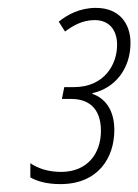

<svg xmlns="http://www.w3.org/2000/svg" viewBox="-20 -876 351 487"><path d="M133 -409C229 -409 270 -476 270 -546C270 -600 244 -628 214 -638L215 -640C271 -652 311 -701 311 -767C311 -815 284 -856 223 -856C183 -856 151 -839 129 -821L145 -796C165 -811 189 -825 220 -825C258 -825 277 -799 277 -762C277 -714 246 -655 167 -655H143L137 -625H161C202 -625 236 -604 236 -544C236 -487 202 -440 135 -440C102 -440 76 -449 57 -462V-426C73 -417 97 -409 133 -409Z"/></svg>

Font: Noto Sans ExtraCondensed ExtraLight
Style: Italic
Weight: 200
Width: 2
Italic angle: -12°
Designer: Monotype Design Team
Foundry: Monotype Imaging Inc.
Version: Version 2.013